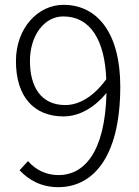

<svg xmlns="http://www.w3.org/2000/svg" viewBox="-20 -762 575 795"><path d="M250 -327C149 -327 104 -404 104 -509C104 -615 163 -694 242 -694C356 -694 414 -593 420 -434C365 -358 304 -327 250 -327ZM61 -57C100 -16 151 13 222 13C355 13 478 -97 478 -404C478 -624 384 -742 243 -742C137 -742 46 -646 46 -509C46 -361 121 -280 243 -280C311 -280 373 -319 421 -377C415 -125 324 -37 223 -37C173 -37 129 -57 96 -95Z"/></svg>

Font: Noto Sans CJK Light
Style: Regular
Weight: 300
Designer: Ryoko NISHIZUKA (kana & ideographs); Paul D. Hunt (Latin, Greek & Cyrillic); Wenlong ZHANG (bopomofo); Sandoll Communica
Foundry: Adobe Systems Incorporated
Version: Version 1.000;PS 1;hotconv 1.0.78;makeotf.lib2.5.61930